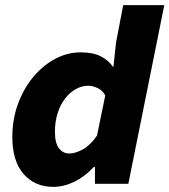

<svg xmlns="http://www.w3.org/2000/svg" viewBox="-20 -716 660 748"><path d="M188 12Q115 12 71.5 -38.5Q28 -89 28 -182Q28 -251 50 -311Q72 -371 109.5 -416Q147 -461 194.5 -486.5Q242 -512 294 -512Q342 -512 372 -497Q402 -482 420 -456H422L432 -550L460 -696H620L480 0H350V-66H346Q312 -29 270.5 -8.5Q229 12 188 12ZM250 -118Q274 -118 303.5 -134.5Q333 -151 358 -188L390 -344Q380 -364 360 -373Q340 -382 324 -382Q299 -382 275.5 -369Q252 -356 233.5 -332Q215 -308 204.5 -275Q194 -242 194 -202Q194 -159 209.5 -138.5Q225 -118 250 -118Z"/></svg>

Font: Source Code Pro ExtraLight Black
Style: Italic
Weight: 900
Italic angle: -11°
Monospace: yes
Version: Version 1.016;hotconv 1.0.116;makeotfexe 2.5.65601